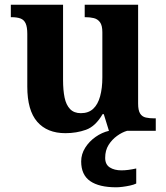

<svg xmlns="http://www.w3.org/2000/svg" viewBox="-20 -556 707 816"><path d="M258 10Q180.4 10 138.2 -38.5Q96 -87 96 -188V-412Q96 -441 89 -456.5Q82 -472 67 -477.5Q52 -483 28 -483H26V-536H248V-216Q248 -172.6 254.5 -141.3Q261 -110 277.8 -92.5Q294.6 -75 323.8 -75Q356 -75 376 -93.5Q396 -112 405.5 -146.7Q415 -181.4 415 -227V-419Q415 -447.9 405 -461.5Q395 -475 378.8 -479Q362.7 -483 342.6 -483H340V-536H567V-115.6Q567 -87 575.5 -73.5Q584 -60 599.7 -56.5Q615.4 -53 634 -53H642V0H443L421 -71H416.1Q386 -19 345.5 -4.5Q305 10 258 10ZM474 240Q401 240 363 213.5Q325 187 325 130Q325 99 342 72Q359 45 386 26Q413 7 443 0H520Q499 6 477.5 21.5Q456 37 441.5 60Q427 83 427 115Q427 143 446.5 155.5Q466 168 496 168Q510 168 525.5 166Q541 164 559 160V224Q549 229 533 232.5Q517 236 501 238Q485 240 474 240Z"/></svg>

Font: Noto Serif Thai
Style: Regular
Weight: 400
Designer: Monotype Design Team
Foundry: Monotype Imaging Inc.
Version: Version 2.001